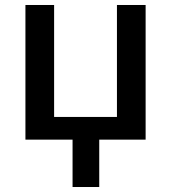

<svg xmlns="http://www.w3.org/2000/svg" viewBox="-20 -560 686 770"><path d="M271 190H378V0H564V-540H449V-91H197V-540H82V0H271Z"/></svg>

Font: OpenSansMMV
Style: Semibold
Weight: 600
Designer: Steve Matteson
Foundry: Ascender Corporation
Version: Version 6.000